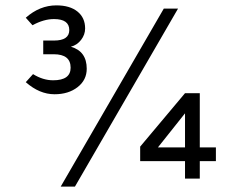

<svg xmlns="http://www.w3.org/2000/svg" viewBox="-20 -665 898 715"><path d="M502 -119 669 -318H724V-116H784V-65H724V0H669V-65H502ZM568 -116H669V-243ZM141 -463V-514H181Q238 -514 238 -553Q238 -594 181 -594Q143 -594 101 -571L76 -599Q128 -645 190 -645Q240 -645 268.5 -622Q297 -599 297 -559Q297 -536 282 -516.5Q267 -497 244 -491Q303 -474 303 -409Q303 -367 269 -340.5Q235 -314 183 -314Q127 -314 76 -359L103 -389Q140 -366 178 -366Q243 -366 243 -413Q243 -463 180 -463ZM643 -633 259 30H206L590 -633Z"/></svg>

Font: Tajawal
Style: Regular
Weight: 400
Designer: Boutros Fonts
Foundry: Created by Boutros International 2017
Version: Version 1.700